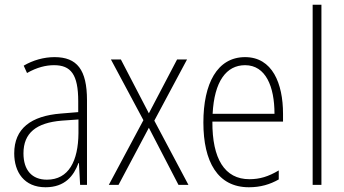

<svg xmlns="http://www.w3.org/2000/svg" viewBox="-20 -780 1451 810"><path d="M210 -539C165 -539 119 -526 80 -503L94 -472C136 -496 174 -505 208 -505C279 -505 310 -466 310 -353V-307L237 -301C111 -291 40 -238 40 -133C40 -54 82 10 172 10C254 10 291 -38 311 -92H313L318 0H347V-357C347 -486 305 -539 210 -539ZM240 -271 311 -276V-218C310 -101 270 -22 178 -22C115 -22 79 -62 79 -133C79 -219 133 -262 240 -271Z M585 -273 439 0H480L608 -241L733 0H775L631 -271L769 -529H727L608 -302L490 -529H448Z M1014 -539C896 -539 838 -427 838 -263C838 -98 898 10 1030 10C1079 10 1119 -2 1156 -23V-61C1112 -35 1076 -24 1032 -24C928 -24 875 -110 876 -267H1174V-300C1174 -428 1129 -539 1014 -539ZM1014 -505C1101 -505 1138 -415 1138 -300H877C884 -437 935 -505 1014 -505Z M1336 0V-760H1299V0Z"/></svg>

Font: Noto Sans Malayalam Condensed ExtraLight
Style: Regular
Weight: 200
Width: 3
Designer: Jelle Bosma - Monotype Design Team
Foundry: Monotype Imaging Inc.
Version: Version 2.104